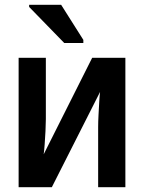

<svg xmlns="http://www.w3.org/2000/svg" viewBox="-20 -784 603 804"><path d="M58 0V-542H172V-285Q172 -265 170.5 -235.5Q169 -206 167 -179Q165 -152 163 -138L366 -542H505V0H391V-251Q391 -274 392.5 -302Q394 -330 395.5 -356.5Q397 -383 399 -399L197 0ZM249 -604 102 -755V-764H236L329 -617V-604Z"/></svg>

Font: Noto Sans Mono SemiCondensed SemiBold
Style: Regular
Weight: 600
Width: 4
Designer: Monotype Design Team
Foundry: Monotype Imaging Inc.
Version: Version 2.014; ttfautohint (v1.8.4.7-5d5b)